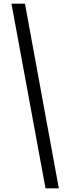

<svg xmlns="http://www.w3.org/2000/svg" viewBox="-20 -849 388 1038"><path d="M226 169 42 -829H115L298 169Z"/></svg>

Font: Caslon OS
Style: Regular
Weight: 400
Designer: Alfredo Marco Pradil
Foundry: Hanken Design Co.
Version: Version 1.000;PS 001.000;hotconv 1.0.88;makeotf.lib2.5.64775